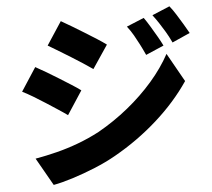

<svg xmlns="http://www.w3.org/2000/svg" viewBox="-58 -887 1116 1010"><g transform="rotate(-5 500.0 -381.5)"><path d="M733 -774Q748 -753 764.5 -725.5Q781 -698 797 -670.5Q813 -643 824 -620L729 -579Q714 -612 701 -637Q688 -662 674.5 -686Q661 -710 641 -736ZM873 -823Q890 -802 906.5 -775.5Q923 -749 939 -722.5Q955 -696 967 -674L873 -632Q857 -666 842.5 -690Q828 -714 813.5 -736.5Q799 -759 780 -784ZM297 -795Q322 -781 353.5 -762Q385 -743 417.5 -723Q450 -703 479 -684.5Q508 -666 528 -651L446 -529Q425 -544 395.5 -563Q366 -582 335 -601.5Q304 -621 273 -639.5Q242 -658 217 -673ZM102 -86Q159 -96 216.5 -110.5Q274 -125 331.5 -146.5Q389 -168 444 -197Q529 -245 603.5 -305.5Q678 -366 737.5 -434.5Q797 -503 836 -575L921 -424Q850 -319 746.5 -226.5Q643 -134 519 -64Q468 -35 407 -10Q346 15 287.5 33.5Q229 52 185 60ZM142 -566Q168 -552 200 -533Q232 -514 264 -494Q296 -474 324.5 -456Q353 -438 373 -423L292 -299Q270 -315 241.5 -333.5Q213 -352 181.5 -372.5Q150 -393 119 -411.5Q88 -430 62 -443Z"/></g></svg>

Font: Noto Sans SC ExtraBold
Style: Regular
Weight: 800
Designer: Ryoko NISHIZUKA 西塚涼子 (kana, bopomofo & ideographs); Paul D. Hunt (Latin, Greek & Cyrillic); Sandoll Communications 산돌커뮤니
Foundry: Adobe
Version: Version 2.004-H2;hotconv 1.0.118;makeotfexe 2.5.65603